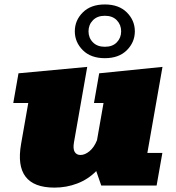

<svg xmlns="http://www.w3.org/2000/svg" viewBox="-20 -833 792 862"><path d="M224.6 9.3Q40 9.3 74.7 -187L106.9 -370.6H39.6L63 -503.9L371.6 -532.7L312 -193.4Q307.1 -164.6 315.4 -150.9Q323.7 -137.2 341.3 -137.2Q361.3 -137.2 381.8 -154.1Q402.3 -170.9 415.5 -203.6L444.8 -370.6H401.9L425.3 -503.9L709.5 -532.7L641.6 -146.5H709L683.1 0H434.6L412.1 -64.9Q375.5 -27.8 327.1 -9.3Q278.8 9.3 224.6 9.3ZM450.7 -571.8Q387.7 -571.8 351.8 -607.7Q315.9 -643.6 315.9 -692.4Q315.9 -741.7 351.8 -777.3Q387.7 -813 450.7 -813Q513.7 -813 549.6 -777.1Q585.4 -741.2 585.4 -692.4Q585.4 -643.6 549.6 -607.7Q513.7 -571.8 450.7 -571.8ZM450.7 -623Q485.4 -623 504.6 -643.1Q523.9 -663.1 523.9 -692.4Q523.9 -721.7 504.6 -741.9Q485.4 -762.2 450.7 -762.2Q416.5 -762.2 397 -741.9Q377.4 -721.7 377.4 -692.4Q377.4 -663.1 397 -643.1Q416.5 -623 450.7 -623Z"/></svg>

Font: Bevan
Style: Italic
Weight: 400
Italic angle: -10°
Designer: Vernon Adams
Foundry: Vernon Adams
Version: Version 2.100; ttfautohint (v1.8.3)